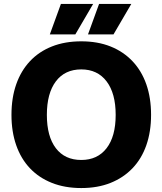

<svg xmlns="http://www.w3.org/2000/svg" viewBox="-20 -935 821 971"><path d="M391 16Q308 16 242.5 -10Q177 -36 131.5 -84Q86 -132 62 -200.5Q38 -269 38 -354Q38 -440 62 -508.5Q86 -577 131.5 -625.5Q177 -674 242.5 -700Q308 -726 391 -726Q474 -726 539 -700Q604 -674 650 -625.5Q696 -577 720 -508.5Q744 -440 744 -354Q744 -269 720 -200.5Q696 -132 650 -84Q604 -36 539 -10Q474 16 391 16ZM391 -126Q473 -126 519 -185.5Q565 -245 565 -354Q565 -463 519 -523.5Q473 -584 391 -584Q308 -584 262.5 -523.5Q217 -463 217 -354Q217 -245 262.5 -185.5Q308 -126 391 -126ZM232 -761 288 -915H451L361 -761ZM425 -761 481 -915H644L554 -761Z"/></svg>

Font: Geist ExtBd
Style: Regular
Weight: 400
Designer: Basement.studio, Andrés Briganti, Mateo Zaragoza
Foundry: Basement.studio, Vercel, Andrés Briganti, Guido Ferreyra, Mateo Zaragoza
Version: Version 1.401